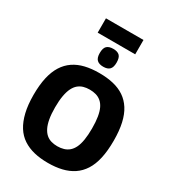

<svg xmlns="http://www.w3.org/2000/svg" viewBox="-248 -1193 1199 1334"><g transform="rotate(30 351.0 -526.0)"><path d="M351 -123Q378 -123 401.5 -130Q425 -137 443 -152.5Q461 -168 473.5 -193.5Q486 -219 492.5 -258.5Q499 -298 499 -351Q499 -404 492.5 -443Q486 -482 473.5 -507.5Q461 -533 442.5 -548.5Q424 -564 401 -570.5Q378 -577 351 -577Q324 -577 301.5 -570.5Q279 -564 261 -549Q243 -534 230 -508Q217 -482 210 -442.5Q203 -403 203 -350Q203 -296 210 -257.5Q217 -219 230 -193Q243 -167 261 -151.5Q279 -136 302 -129.5Q325 -123 351 -123ZM352 10Q291 10 241 -2Q191 -14 151.5 -40Q112 -66 85.5 -108Q59 -150 44.5 -210Q30 -270 30 -350Q30 -430 43.5 -489.5Q57 -549 83.5 -591Q110 -633 149 -659.5Q188 -686 238.5 -698Q289 -710 351 -710Q414 -710 464.5 -698Q515 -686 553.5 -660Q592 -634 618.5 -592.5Q645 -551 658.5 -491.5Q672 -432 672 -353Q672 -271 658.5 -210.5Q645 -150 618 -108Q591 -66 552 -40Q513 -14 463 -2Q413 10 352 10ZM351 -761Q317 -761 300 -777.5Q283 -794 283 -832Q283 -872 300 -888Q317 -904 351 -904Q385 -904 401.5 -888Q418 -872 418 -832Q418 -794 401.5 -777.5Q385 -761 351 -761ZM200 -947V-1062H501V-947Z"/></g></svg>

Font: Georama ExtraCondensed Thin
Style: Bold
Weight: 700
Version: Version 1.001